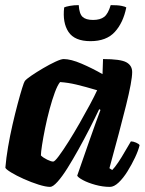

<svg xmlns="http://www.w3.org/2000/svg" viewBox="-20 -731 566 751"><path d="M176 0Q159 0 130.5 -9Q102 -18 73 -31Q44 -44 23.5 -56.5Q3 -69 1 -75Q4 -112 11.5 -156Q19 -200 29 -243.5Q39 -287 49 -324.5Q59 -362 66.5 -386Q74 -410 77 -414Q82 -421 102.5 -435Q123 -449 148.5 -464Q174 -479 196.5 -489.5Q219 -500 229 -500Q257 -500 299 -482Q341 -464 381 -441L383 -500Q451 -500 474 -487.5Q497 -475 497 -449Q497 -415 473 -318.5Q449 -222 408 -73L419 -66Q429 -76 442.5 -96Q456 -116 469 -139Q482 -162 492 -178Q501 -178 512.5 -173Q524 -168 526 -163Q521 -142 508 -114.5Q495 -87 478.5 -60.5Q462 -34 444 -17Q426 0 410 0Q382 0 353 -8Q324 -16 304.5 -26.5Q285 -37 282 -44L329 -179Q341 -214 353.5 -248Q366 -282 373 -301L368 -304Q352 -270 331 -229Q310 -188 287.5 -147.5Q265 -107 244 -73.5Q223 -40 205 -20Q187 0 176 0ZM188 -99Q194 -99 210 -120.5Q226 -142 247.5 -176Q269 -210 291 -248.5Q313 -287 331.5 -321.5Q350 -356 360 -378Q313 -392 279.5 -400Q246 -408 215 -410Q205 -398 194.5 -369.5Q184 -341 174 -304Q164 -267 156.5 -230Q149 -193 144.5 -164Q140 -135 140 -123Q149 -114 164.5 -106.5Q180 -99 188 -99ZM334 -570Q272 -570 248 -606Q224 -642 231 -702Q237 -705 253 -708Q269 -711 288 -711Q290 -677 303 -665Q316 -653 344 -653Q372 -653 387.5 -665Q403 -677 413 -711Q441 -711 455.5 -708Q470 -705 474 -702Q462 -642 429 -606Q396 -570 334 -570Z"/></svg>

Font: Texturina 72pt 72pt Black
Style: Italic
Weight: 900
Italic angle: -11°
Designer: Guillermo Torres Carreño
Foundry: Omnibus-Type
Version: Version 1.002; ttfautohint (v1.8.3)